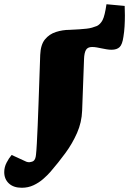

<svg xmlns="http://www.w3.org/2000/svg" viewBox="-89 -658 618 907"><path d="M346 -436Q325 -436 317 -422Q309 -408 308 -379L299 -135Q297 -80 275 -30Q253 20 220 65Q187 110 149 154Q135 170 115 187.5Q95 205 69.5 217Q44 229 14 229Q-25 229 -47 208.5Q-69 188 -69 155Q-69 132 -58 110.5Q-47 89 -34 74L27 102Q36 107 43.5 108Q51 109 57 107Q64 106 69 102.5Q74 99 77 91.5Q80 84 81 73Q83 56 85 20Q87 -16 89 -64Q91 -112 93 -168.5Q95 -225 97 -284Q99 -343 101 -399Q103 -447 123.5 -472Q144 -497 175.5 -507Q207 -517 239 -517Q266 -518 285.5 -519.5Q305 -521 319.5 -522.5Q334 -524 346 -527.5Q358 -531 368 -535Q385 -543 395.5 -563Q406 -583 414 -638L500 -630Q501 -610 501 -585Q501 -560 499.5 -534Q498 -508 494 -484Q489 -448 476 -435.5Q463 -423 438 -423Q427 -423 415 -425Q403 -427 391 -429.5Q379 -432 368 -434Q357 -436 346 -436Z"/></svg>

Font: Literata 18pt Black
Style: Italic
Weight: 900
Italic angle: -2°
Designer: Latin by Veronika Burian and Jose Scaglione. Greek by Irene Vlachou. Cyrillic by Vera Evstafieva
Foundry: TypeTogether
Version: Version 3.103;gftools[0.9.29]